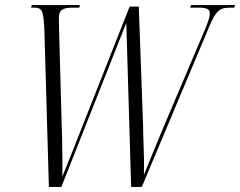

<svg xmlns="http://www.w3.org/2000/svg" viewBox="-20 -734 943 754"><path d="M154 -625Q152 -662 148 -678.5Q144 -695 136 -699.5Q128 -704 114 -704H102L105 -714H294L291 -704H263Q236 -704 223.5 -695.5Q211 -687 211 -663Q211 -654 211.5 -644.5Q212 -635 212 -617L222 -253Q223 -227 224 -186.5Q225 -146 225 -106Q225 -66 225 -41Q239 -75 255 -115.5Q271 -156 290 -204L489 -708H525L542 -239Q542 -211 543.5 -176Q545 -141 545.5 -107Q546 -73 545 -47Q559 -83 582 -138Q605 -193 626 -244L784 -616Q804 -663 804 -681Q804 -695 793 -699.5Q782 -704 761 -704H727L730 -714H903L900 -704H885Q866 -704 853 -700Q840 -696 828 -680Q816 -664 801 -628L537 0H495L476 -644L221 0H172Z"/></svg>

Font: Noto Serif Display ExtraCondensed Light
Style: Italic
Weight: 300
Width: 2
Italic angle: -12°
Designer: Monotype Design Team
Foundry: Monotype Imaging Inc.
Version: Version 2.009